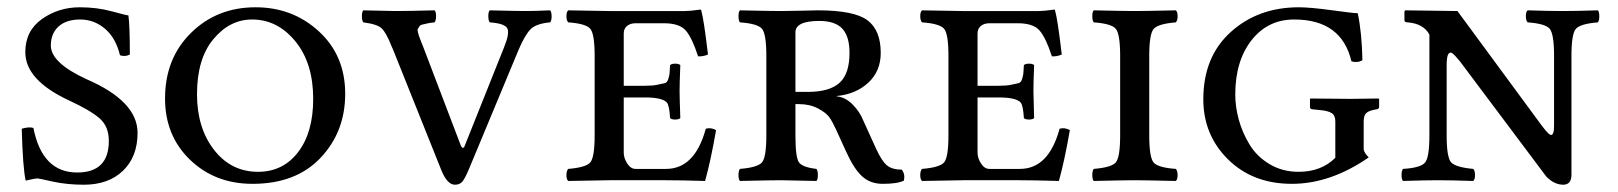

<svg xmlns="http://www.w3.org/2000/svg" viewBox="-20 -490 4400 522"><path d="M329.1 -448.2Q333 -421.4 333 -341.8Q320.8 -335 306.2 -339.8Q294.9 -386.7 265.4 -411.9Q235.8 -437 198 -437Q160.2 -437 139.2 -418Q118.2 -398.9 118.2 -366.2Q118.2 -319.3 214.8 -274.9Q354 -214.8 354 -128.9Q354 -64 314.5 -25.9Q274.9 12.2 208 12.2Q162.1 12.2 123.5 3.7Q85 -4.9 83 -4.9Q76.2 -4.9 65.7 -2.4Q55.2 0 49.8 1Q42 -33.2 39.1 -140.1Q60.1 -146 70.8 -142.1Q94.7 -21 189.9 -21Q275.9 -21 275.9 -106.9Q275.9 -146 251 -168Q226.1 -189.9 168 -216.8Q48.8 -272 48.8 -348.1Q48.8 -406.2 94 -438.2Q139.2 -470.2 196.8 -470.2Q243.7 -470.2 283.9 -459.2Q324.2 -448.2 329.1 -448.2Z M665.5 -437Q604.5 -437 560.1 -383.5Q515.6 -330.1 515.6 -233.9Q515.6 -142.1 562 -82.5Q608.4 -22.9 681.6 -22.9Q749.5 -22.9 790.5 -76.4Q831.5 -129.9 831.5 -221.2Q831.5 -318.4 783 -377.7Q734.4 -437 665.5 -437ZM918.5 -234.9Q918.5 -131.8 851.6 -61Q784.7 9.8 666.5 9.8Q564.5 9.8 496.6 -55.7Q428.7 -121.1 428.7 -222.2Q428.7 -331.1 499.3 -400.6Q569.8 -470.2 674.8 -470.2Q775.9 -470.2 847.2 -404.5Q918.5 -338.9 918.5 -234.9Z M1130.9 -361.8 1232.9 -94.2Q1235.8 -88.4 1237.8 -87.9Q1241.7 -87.9 1243.7 -94.2L1350.6 -361.8Q1366.2 -399.9 1359.1 -413.1Q1352.1 -426.3 1311.5 -429.2Q1307.6 -434.1 1307.6 -446Q1307.6 -458 1311.5 -461.9Q1385.7 -460 1409.7 -460Q1431.6 -460 1475.6 -461.9Q1479.5 -458 1479.7 -446Q1480 -434.1 1475.6 -429.2Q1437 -425.8 1421.9 -409.9Q1406.7 -394 1390.1 -355L1253.9 -27.8Q1244.1 -4.9 1237.1 3.7Q1230 12.2 1216.8 12.2Q1195.8 12.2 1179.7 -27.8L1048.3 -356Q1046.9 -358.9 1044.4 -364.7Q1029.8 -401.4 1017.8 -412.8Q1005.9 -424.3 967.8 -429.2Q963.9 -434.1 963.9 -446Q963.9 -458 967.8 -461.9Q1042 -460 1055.7 -460Q1087.9 -460 1161.6 -461.9Q1165.5 -458 1165.5 -446Q1165.5 -434.1 1161.6 -429.2Q1149.9 -428.2 1141.8 -426.3Q1133.8 -424.3 1127.9 -423.1Q1122.1 -421.9 1119.9 -417.7Q1117.7 -413.6 1116 -411.9Q1114.3 -410.2 1116.2 -402.6Q1118.2 -395 1119.1 -392.1Q1120.1 -389.2 1124.5 -377.9Q1128.9 -366.7 1130.9 -361.8Z M1732.9 -225.1H1675.8V-75.2Q1675.8 -60.1 1685.3 -45.4Q1694.8 -30.8 1708 -30.8H1791Q1869.1 -30.8 1898.9 -140.1Q1913.1 -144 1926.8 -136.2Q1912.6 -54.2 1897 2Q1831.1 0 1791 0H1636.7Q1566.9 1 1524.9 2Q1520 -2 1520 -13.9Q1520 -25.9 1524.9 -30.8Q1572.8 -34.7 1584.7 -48.3Q1596.7 -62 1596.7 -122.1V-337.9Q1596.7 -397.9 1584.7 -411.9Q1572.8 -425.8 1524.9 -429.2Q1520 -434.1 1520 -446Q1520 -458 1524.9 -461.9L1635.7 -460H1842.8Q1856 -460 1883.8 -463.9Q1886.7 -463.9 1886.7 -460.9Q1893.6 -437 1904.8 -341.8Q1891.6 -335.9 1877.9 -336.9Q1861.8 -386.7 1844.7 -406.7Q1827.6 -426.8 1784.7 -426.8H1708Q1693.8 -426.8 1684.8 -419.4Q1675.8 -412.1 1675.8 -398.9V-256.8H1732.9Q1754.9 -256.8 1766.8 -259.5Q1778.8 -262.2 1786.4 -263.7Q1793.9 -265.1 1796.9 -275.1Q1799.8 -285.2 1800.3 -289.6Q1800.8 -293.9 1801.8 -313Q1805.7 -316.9 1815.7 -316.9Q1825.7 -316.9 1829.6 -313Q1827.6 -263.2 1827.6 -242.2Q1827.6 -227.1 1829.6 -168.9Q1825.7 -165 1815.7 -165Q1805.7 -165 1801.8 -168.9Q1799.8 -203.1 1793 -211.4Q1780.3 -225.1 1732.9 -225.1Z M2289.6 -346.2Q2289.6 -391.1 2270 -412.1Q2250.5 -433.1 2207.5 -433.1Q2142.6 -433.1 2142.6 -401.9V-240.2H2176.8Q2234.9 -240.2 2262.2 -264.6Q2289.6 -289.1 2289.6 -346.2ZM2142.6 -122.1Q2142.6 -62 2152.1 -48.6Q2161.6 -35.2 2199.7 -30.8Q2203.6 -25.9 2203.6 -13.9Q2203.6 -2 2199.7 2Q2113.8 0 2103.5 0Q2075.7 0 1991.7 2Q1987.8 -2 1987.8 -13.9Q1987.8 -25.9 1991.7 -30.8Q2039.6 -34.7 2051.5 -48.3Q2063.5 -62 2063.5 -122.1V-337.9Q2063.5 -397.9 2051.5 -411.9Q2039.6 -425.8 1991.7 -429.2Q1987.8 -434.1 1987.8 -446Q1987.8 -458 1991.7 -461.9Q2077.6 -460 2102.5 -460Q2123.5 -460 2158.2 -460.9Q2192.9 -461.9 2203.6 -461.9Q2301.8 -461.9 2338.1 -435.1Q2374.5 -408.2 2374.5 -346.2Q2374.5 -296.4 2340.6 -265.1Q2306.6 -233.9 2254.9 -229V-228Q2277.8 -226.1 2297.9 -206.1Q2317.9 -186 2327.6 -161.1L2361.8 -85.9Q2377 -52.7 2390.9 -40.8Q2404.8 -28.8 2431.6 -28.8Q2441.4 -16.6 2437.5 1Q2420.4 9.8 2379.9 9.8Q2345.7 9.8 2323.2 -11.2Q2300.8 -32.2 2279.8 -79.1L2252.4 -139.2Q2243.7 -158.2 2235.1 -170.7Q2226.6 -183.1 2204.1 -195.1Q2181.6 -207 2150.9 -207H2142.6Z M2694.8 -225.1H2637.7V-75.2Q2637.7 -60.1 2647.2 -45.4Q2656.7 -30.8 2669.9 -30.8H2752.9Q2831.1 -30.8 2860.8 -140.1Q2875 -144 2888.7 -136.2Q2874.5 -54.2 2858.9 2Q2793 0 2752.9 0H2598.6Q2528.8 1 2486.8 2Q2481.9 -2 2481.9 -13.9Q2481.9 -25.9 2486.8 -30.8Q2534.7 -34.7 2546.6 -48.3Q2558.6 -62 2558.6 -122.1V-337.9Q2558.6 -397.9 2546.6 -411.9Q2534.7 -425.8 2486.8 -429.2Q2481.9 -434.1 2481.9 -446Q2481.9 -458 2486.8 -461.9L2597.7 -460H2804.7Q2817.9 -460 2845.7 -463.9Q2848.6 -463.9 2848.6 -460.9Q2855.5 -437 2866.7 -341.8Q2853.5 -335.9 2839.8 -336.9Q2823.7 -386.7 2806.6 -406.7Q2789.6 -426.8 2746.6 -426.8H2669.9Q2655.8 -426.8 2646.7 -419.4Q2637.7 -412.1 2637.7 -398.9V-256.8H2694.8Q2716.8 -256.8 2728.8 -259.5Q2740.7 -262.2 2748.3 -263.7Q2755.9 -265.1 2758.8 -275.1Q2761.7 -285.2 2762.2 -289.6Q2762.7 -293.9 2763.7 -313Q2767.6 -316.9 2777.6 -316.9Q2787.6 -316.9 2791.5 -313Q2789.6 -263.2 2789.6 -242.2Q2789.6 -227.1 2791.5 -168.9Q2787.6 -165 2777.6 -165Q2767.6 -165 2763.7 -168.9Q2761.7 -203.1 2754.9 -211.4Q2742.2 -225.1 2694.8 -225.1Z M3104.5 -337.9V-122.1Q3104.5 -62 3116.5 -48.1Q3128.4 -34.2 3176.8 -30.8Q3181.6 -25.9 3181.6 -13.9Q3181.6 -2 3176.8 2Q3090.8 0 3065.4 0Q3037.6 0 2953.6 2Q2949.7 -2 2949.7 -13.9Q2949.7 -25.9 2953.6 -30.8Q3001.5 -34.7 3013.4 -48.3Q3025.4 -62 3025.4 -122.1V-337.9Q3025.4 -397.9 3013.4 -411.9Q3001.5 -425.8 2953.6 -429.2Q2949.7 -434.1 2949.7 -446Q2949.7 -458 2953.6 -461.9Q3039.6 -460 3064.5 -460Q3092.3 -460 3176.8 -461.9Q3181.6 -458 3181.6 -446Q3181.6 -434.1 3176.8 -429.2Q3128.9 -425.3 3116.7 -411.6Q3104.5 -397.9 3104.5 -337.9Z M3610.4 -160.2Q3610.4 -176.3 3600.3 -182.6Q3590.3 -189 3567.4 -190.9L3547.4 -192.9Q3541.5 -193.8 3541.5 -199.2V-221.2L3542.5 -222.2Q3622.6 -221.2 3652.3 -221.2L3727.5 -222.2L3729.5 -221.2V-199.2Q3729.5 -194.3 3723.1 -192.9Q3703.1 -189.9 3695.3 -183.3Q3687.5 -176.8 3687.5 -160.2V-85Q3687.5 -76.2 3701.2 -62Q3597.2 9.8 3492.2 9.8Q3386.2 9.8 3318.8 -56.6Q3251.5 -123 3251.5 -220.2Q3251.5 -335.4 3325.9 -402.8Q3400.4 -470.2 3511.2 -470.2Q3542 -470.2 3600.6 -462.2Q3659.2 -454.1 3671.4 -454.1Q3682.6 -400.9 3684.1 -326.2Q3670.9 -318.4 3654.3 -323.2Q3627.4 -437 3498.5 -437Q3426.8 -437 3382.6 -380.6Q3338.4 -324.2 3338.4 -232.9Q3338.4 -199.7 3347.9 -164.8Q3357.4 -129.9 3377 -97.4Q3396.5 -64.9 3431.4 -43.9Q3466.3 -22.9 3510.3 -22.9Q3572.3 -22.9 3610.4 -61Z M3913.1 -122.1Q3913.1 -62 3925.3 -48.6Q3937.5 -35.2 3985.4 -30.8Q3990.2 -25.9 3990.2 -13.9Q3990.2 -2 3985.4 2Q3925.3 0 3889.2 0Q3854 0 3794.4 2Q3790.5 -2 3790.5 -13.9Q3790.5 -25.9 3794.4 -30.8Q3842.3 -33.7 3854.2 -47.9Q3866.2 -62 3866.2 -122.1V-396Q3850.1 -425.8 3807.1 -429.2Q3798.3 -429.2 3798.3 -435.1V-459L3800.3 -461.9L3942.4 -460L4171.4 -148.9Q4182.6 -133.8 4189.5 -127.4Q4196.3 -121.1 4199.7 -124Q4203.1 -127 4204.1 -133.1Q4205.1 -139.2 4205.1 -150.9V-337.9Q4205.1 -397.9 4193.1 -411.9Q4181.2 -425.8 4133.3 -429.2Q4128.4 -434.1 4128.4 -446Q4128.4 -458 4133.3 -461.9Q4193.4 -460 4228.5 -460Q4264.6 -460 4324.2 -461.9Q4328.1 -458 4328.1 -446Q4328.1 -434.1 4324.2 -429.2Q4276.4 -425.3 4264.4 -411.6Q4252.4 -397.9 4252.4 -337.9V-15.1Q4252.4 11.7 4230.5 12.2Q4205.6 12.2 4184.1 -9.8L3949.2 -323.2Q3936 -339.4 3929.2 -344.7Q3922.4 -350.1 3917.7 -343Q3913.1 -335.9 3913.1 -312Z"/></svg>

Font: Linux Libertine Capitals
Style: Small Caps
Weight: 400
Designer: Philipp H. Poll
Foundry: Philipp H. Poll
Version: Version 5.1.3